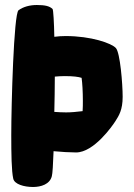

<svg xmlns="http://www.w3.org/2000/svg" viewBox="-20 -736 535 767"><path d="M443 -544C426 -563 345 -592 242 -592C227 -592 212 -591 197 -589C196 -644 193 -697 190 -700C178 -712 159 -716 127 -716C99 -716 73 -709 54 -695C35 -681 25 -317 25 -196C25 -121 26 -52 33 -22C38 0 76 11 112 11C144 11 179 0 187 -32C190 -42 192 -80 194 -132C225 -129 261 -127 284 -127C355 -127 429 -233 441 -252C455 -274 470 -297 470 -349C470 -401 460 -525 443 -544ZM244 -287C228 -287 213 -288 197 -289C198 -336 199 -384 199 -430C211 -431 225 -432 238 -432C274 -432 294 -429 306 -425C309 -404 311 -368 311 -334C311 -320 311 -306 310 -292C286 -289 263 -287 244 -287Z"/></svg>

Font: Manosque
Style: Regular
Weight: 400
Designer: Ariel Martín Pérez
Foundry: Ariel Martín Pérez
Version: Version 1.005;hotconv 1.0.109;makeotfexe 2.5.65596